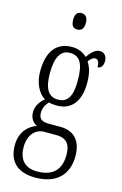

<svg xmlns="http://www.w3.org/2000/svg" viewBox="-145 -808 702 1109"><g transform="rotate(15 206.0 -253.5)"><path d="M198 -649C220 -649 237 -661 237 -698C237 -735 220 -747 198 -747C176 -747 161 -735 161 -698C161 -661 176 -649 198 -649ZM185 240C313 240 378 170 378 60C378 -18 343 -81 249 -81H178C141 -81 120 -94 120 -130C120 -163 135 -184 150 -200C161 -196 184 -194 198 -194C289 -194 334 -261 334 -364C334 -427 321 -460 304 -487C319 -507 330 -515 343 -515C360 -515 368 -498 368 -469C390 -469 401 -488 401 -514C401 -540 387 -563 358 -563C324 -563 302 -529 286 -509C266 -529 236 -544 198 -544C104 -544 54 -482 54 -359C54 -292 82 -235 123 -211C98 -190 75 -161 75 -123C75 -82 96 -62 117 -51C72 -35 23 7 23 90C23 182 74 240 185 240ZM195 -229C137 -229 111 -275 111 -364C111 -463 140 -508 194 -508C252 -508 278 -467 278 -365C278 -273 254 -229 195 -229ZM186 203C104 203 75 151 75 86C75 11 118 -29 167 -29H237C301 -29 326 2 326 68C326 144 290 203 186 203Z"/></g></svg>

Font: Noto Serif Thai ExtraCondensed Light
Style: Regular
Weight: 300
Width: 2
Designer: Monotype Design Team
Foundry: Monotype Imaging Inc.
Version: Version 2.002